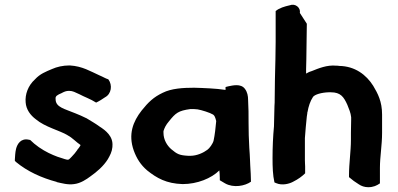

<svg xmlns="http://www.w3.org/2000/svg" viewBox="-20 -768 1660 801"><path d="M42 -97 47 -92C94 -53 153 -26 217 -9V-8H218C237 -4 263 4 289 0C316 -3 341 -20 357 -32C384 -51 412 -75 430 -104C439 -120 447 -134 449 -155V-158C453 -199 421 -224 394 -241C378 -253 358 -264 342 -274L341 -275H340C324 -283 310 -289 295 -295C250 -314 212 -320 212 -354V-355C210 -367 219 -372 238 -380L239 -381H240C247 -385 256 -389 268 -389C284 -389 293 -383 311 -375C331 -364 358 -355 381 -340C396 -347 406 -354 418 -362C445 -376 450 -413 432 -437C419 -441 411 -447 394 -454C358 -470 324 -492 271 -495H270C242 -495 217 -489 197 -480C171 -469 147 -460 126 -437C97 -411 84 -374 87 -341C89 -311 107 -287 130 -270C168 -238 228 -224 262 -204V-203H263C281 -194 298 -175 316 -163C316 -161 309 -150 303 -144V-143C295 -132 289 -124 279 -114C269 -104 267 -100 259 -102C248 -104 235 -110 220 -114C196 -123 171 -134 142 -154C128 -164 116 -174 106 -184L101 -185C67 -193 52 -167 47 -147C43 -131 43 -114 42 -103Z M538 -140C550 -107 567 -80 594 -57C634 -25 674 -2 742 0C803 0 862 -24 895 -57C896 -48 897 -38 897 -25V-16L919 -3C954 17 1002 8 1027 -10L1026 -43C1025 -55 1025 -66 1024 -78L1023 -101C1023 -115 1021 -132 1020 -152C1018 -195 1017 -212 1017 -255C1017 -292 1017 -317 1015 -352C1015 -367 1012 -384 1002 -397C985 -421 949 -411 933 -408L921 -405V-393H920C883 -399 826 -401 790 -402C743 -402 695 -399 659 -381C621 -363 599 -342 571 -307C535 -261 514 -208 538 -140ZM662 -214V-221C666 -234 672 -247 685 -262C713 -297 724 -306 774 -313C784 -313 798 -313 801 -312H803C821 -309 856 -298 869 -290C875 -286 878 -279 882 -263C880 -238 876 -204 871 -181C868 -169 854 -149 845 -143C829 -131 802 -118 774 -118H766C728 -120 719 -125 694 -146C677 -161 662 -185 662 -214Z M1117 -108C1117 -72 1118 -37 1125 -7L1132 -4C1157 7 1188 -1 1205 -11C1223 -20 1240 -32 1253 -45V-74C1252 -80 1253 -87 1252 -99V-192C1254 -222 1257 -253 1260 -282L1262 -295V-298L1263 -301C1267 -324 1274 -346 1286 -364C1294 -374 1321 -382 1351 -383H1360C1401 -383 1414 -364 1429 -331C1436 -313 1443 -298 1445 -279V-269C1445 -252 1444 -233 1444 -214V-185C1444 -136 1436 -88 1436 -36V-29C1442 -24 1454 -15 1456 -13L1477 1C1487 8 1501 13 1516 13C1538 13 1552 6 1565 -3V-68C1565 -115 1574 -162 1574 -214V-290C1574 -345 1556 -378 1537 -410C1508 -456 1461 -492 1395 -493C1391 -494 1387 -494 1383 -494C1344 -498 1307 -482 1282 -472C1274 -470 1265 -466 1257 -461V-480L1258 -520C1258 -570 1260 -615 1260 -665V-669L1231 -714C1235 -736 1212 -755 1189 -746C1167 -741 1146 -735 1130 -722V-593C1130 -568 1129 -546 1129 -520C1129 -493 1127 -467 1127 -438C1127 -411 1126 -382 1126 -356C1126 -346 1126 -335 1125 -325V-324C1125 -296 1123 -270 1123 -241C1119 -199 1117 -153 1117 -108Z"/></svg>

Font: Hussar Pisanka
Style: Bd
Weight: 700
Designer: Robert Jablonski
Foundry: Cannot Into Space Fonts
Version: Version 1.070